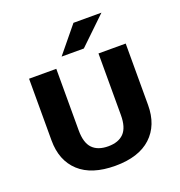

<svg xmlns="http://www.w3.org/2000/svg" viewBox="-160 -1046 1118 1193"><g transform="rotate(-20 399.5 -450.0)"><path d="M80 0ZM80 -272V-680H260V-273Q260 -191 295.5 -154Q331 -117 400 -117Q468 -117 503.5 -154Q539 -191 539 -273V-680H719V-274Q719 -140 637 -64Q555 12 400 12Q244 12 162 -63.5Q80 -139 80 -272ZM458 -912H643L464 -740H317Z"/></g></svg>

Font: Martel Sans Black
Style: Regular
Weight: 900
Designer: Dan Reynolds and Mathieu Réguer
Foundry: Dan Reynolds and Mathieu Réguer
Version: Version 1.002; ttfautohint (v1.1) -l 5 -r 5 -G 72 -x 0 -D la